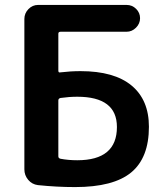

<svg xmlns="http://www.w3.org/2000/svg" viewBox="-20 -750 664 780"><path d="M217 -342V-115Q217 -107 226 -105Q258 -99 294 -99Q455 -99 455 -234Q455 -357 294 -357Q261 -357 226 -352Q217 -350 217 -342ZM134 2Q110 -1 94.5 -19.5Q79 -38 79 -62V-673Q79 -696 95.5 -713Q112 -730 135 -730H494Q517 -730 533 -714Q549 -698 549 -676Q549 -654 532.5 -637.5Q516 -621 494 -621H226Q217 -621 217 -613V-463Q217 -454 225 -456Q267 -461 307 -461Q444 -461 514.5 -402.5Q585 -344 585 -235Q585 -109 513 -49.5Q441 10 285 10Q211 10 134 2Z"/></svg>

Font: Rounded Mplus 1c Bold
Style: Bold
Weight: 700
Version: Version 1.059.20150529